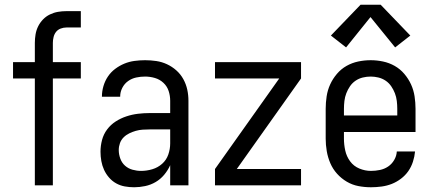

<svg xmlns="http://www.w3.org/2000/svg" viewBox="-20 -782 1821 810"><path d="M127 0V-451H35V-520H127V-601Q127 -619 130 -637Q133 -655 141 -671Q149 -687 161.5 -700Q174 -713 190.5 -721Q207 -729 224.5 -732Q242 -735 260 -735H321V-666H260Q248 -666 236 -661.5Q224 -657 216.5 -647.5Q209 -638 206 -625.5Q203 -613 203 -601V-520H321V-451H203V0Z M546 8Q526 8 506.5 4.5Q487 1 470 -8.5Q453 -18 440 -33Q427 -48 419 -65.5Q411 -83 407.5 -102.5Q404 -122 404 -142Q404 -167 410.5 -191.5Q417 -216 432 -236Q447 -256 468 -269.5Q489 -283 513 -291Q537 -299 562 -302Q587 -305 612 -305H698V-357Q698 -378 691.5 -398Q685 -418 669.5 -432.5Q654 -447 633.5 -453Q613 -459 592 -459Q573 -459 554.5 -455Q536 -451 520.5 -440Q505 -429 496 -411.5Q487 -394 487 -375V-374H410V-375Q410 -397 416.5 -419Q423 -441 435.5 -459.5Q448 -478 466 -491.5Q484 -505 504.5 -513.5Q525 -522 547.5 -525Q570 -528 592 -528Q616 -528 639.5 -524.5Q663 -521 684.5 -511Q706 -501 724 -485Q742 -469 753.5 -448Q765 -427 770 -404Q775 -381 775 -357V0H698V-85Q688 -63 672.5 -44.5Q657 -26 636.5 -14Q616 -2 592.5 3Q569 8 546 8ZM575 -61Q599 -61 622.5 -68Q646 -75 664 -91Q682 -107 690 -130Q698 -153 698 -177V-236H612Q597 -236 582 -235Q567 -234 553 -230Q539 -226 525.5 -219.5Q512 -213 501.5 -202.5Q491 -192 486 -178Q481 -164 481 -149Q481 -131 487.5 -113Q494 -95 507.5 -83Q521 -71 539 -66Q557 -61 575 -61Z M887 0V-69L1158 -451H887V-520H1250V-451L979 -69H1250V0Z M1545 8Q1518 8 1492 3Q1466 -2 1443 -15.5Q1420 -29 1402 -49Q1384 -69 1373.5 -93.5Q1363 -118 1358.5 -144.5Q1354 -171 1354 -197V-323Q1354 -349 1358 -375.5Q1362 -402 1373 -426Q1384 -450 1401.5 -470.5Q1419 -491 1442 -504Q1465 -517 1491 -522.5Q1517 -528 1544 -528Q1570 -528 1596 -522.5Q1622 -517 1645 -504Q1668 -491 1685.5 -470.5Q1703 -450 1714 -426Q1725 -402 1729 -375.5Q1733 -349 1733 -323V-225H1431V-197Q1431 -172 1436.5 -147Q1442 -122 1457 -101.5Q1472 -81 1496 -71Q1520 -61 1545 -61Q1564 -61 1583 -65Q1602 -69 1617.5 -79.5Q1633 -90 1643 -107Q1653 -124 1654 -143H1731Q1729 -121 1722 -99.5Q1715 -78 1702.5 -60Q1690 -42 1671.5 -28Q1653 -14 1632.5 -6Q1612 2 1589.5 5Q1567 8 1545 8ZM1431 -295H1656V-323Q1656 -339 1654 -356Q1652 -373 1646 -388.5Q1640 -404 1630.5 -418Q1621 -432 1607 -441.5Q1593 -451 1576.5 -455Q1560 -459 1544 -459Q1527 -459 1510.5 -455Q1494 -451 1480 -441.5Q1466 -432 1456.5 -418Q1447 -404 1441 -388.5Q1435 -373 1433 -356Q1431 -339 1431 -323ZM1440 -582 1376 -632 1501 -762H1586L1711 -632L1647 -582L1543 -710Z"/></svg>

Font: Iosevka QP
Style: Regular
Weight: 400
Designer: Belleve Invis
Foundry: Belleve Invis
Version: Version 20.0.0; ttfautohint (v1.8.4)